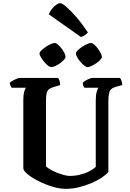

<svg xmlns="http://www.w3.org/2000/svg" viewBox="-20 -1199 825 1219"><path d="M398 0Q358 0 312.5 -14Q267 -28 226 -48.5Q185 -69 157.5 -91Q130 -113 128 -130V-565Q128 -596 133.5 -616Q139 -636 145 -642H54Q51 -647 47 -654.5Q43 -662 42 -673Q48 -680 60.5 -687Q73 -694 85.5 -699Q98 -704 104 -704H349Q353 -699 357.5 -687Q362 -675 362 -659L319 -646Q301 -641 290.5 -632Q280 -623 276 -606.5Q272 -590 272 -560V-143Q283 -132 302.5 -121Q322 -110 344.5 -101.5Q367 -93 387.5 -87.5Q408 -82 422 -82Q456 -82 488.5 -90Q521 -98 547 -111.5Q573 -125 588 -140V-564Q588 -596 594 -616.5Q600 -637 605 -642H516Q512 -646 509 -654.5Q506 -663 505 -673Q511 -680 523 -687Q535 -694 547.5 -699Q560 -704 566 -704H742Q747 -698 751 -687Q755 -676 756 -659L717 -648Q698 -643 687.5 -634Q677 -625 672.5 -607Q668 -589 668 -555V-108Q655 -91 627 -72Q599 -53 561.5 -37Q524 -21 482 -10.5Q440 0 398 0ZM535 -773Q527 -773 515 -782.5Q503 -792 490.5 -806.5Q478 -821 470 -835.5Q462 -850 462 -860Q462 -868 473 -879Q484 -890 500.5 -901Q517 -912 532.5 -919Q548 -926 558 -926Q566 -926 578 -916Q590 -906 601 -891Q612 -876 619.5 -861.5Q627 -847 627 -837Q627 -830 616.5 -819Q606 -808 591 -797.5Q576 -787 560.5 -780Q545 -773 535 -773ZM305 -773Q297 -773 284.5 -782.5Q272 -792 260 -807Q248 -822 239.5 -836Q231 -850 231 -860Q231 -868 242.5 -879Q254 -890 270 -901Q286 -912 302 -919Q318 -926 327 -926Q336 -926 347.5 -916Q359 -906 370.5 -891.5Q382 -877 389 -862.5Q396 -848 396 -837Q396 -830 386 -819Q376 -808 361.5 -797.5Q347 -787 331.5 -780Q316 -773 305 -773ZM494 -964 290 -1108Q296 -1125 309 -1141.5Q322 -1158 337 -1168.5Q352 -1179 362 -1179Q374 -1179 401 -1156Q428 -1133 464 -1091.5Q500 -1050 538 -993Q533 -986 520 -976.5Q507 -967 494 -964Z"/></svg>

Font: Texturina Medium 12pt
Style: Bold
Weight: 700
Version: Version 1.002